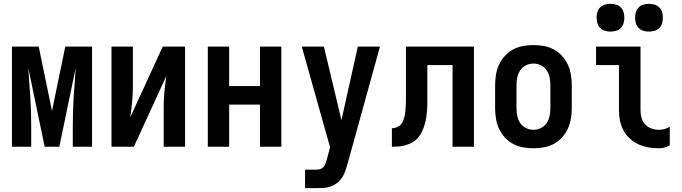

<svg xmlns="http://www.w3.org/2000/svg" viewBox="-20 -762 3540 997"><path d="M42 0V-520H181L250 -186L319 -520H458V0H358V-104Q358 -142 359 -180.5Q360 -219 362.5 -257Q365 -295 368 -333Q371 -371 373 -409L288 0H212L127 -409Q129 -371 132 -333Q135 -295 137.5 -257Q140 -219 141 -180.5Q142 -142 142 -104V0Z M559 0V-520H670V-312Q670 -272 666 -231.5Q662 -191 656 -152L825 -520H941V0H830V-208Q830 -248 834 -288.5Q838 -329 844 -368L675 0Z M1059 0V-520H1170V-315H1330V-520H1441V0H1330V-219H1170V0Z M1564 215V119H1621Q1631 119 1641 116.5Q1651 114 1658.5 106.5Q1666 99 1669.5 89.5Q1673 80 1676 70L1694 3L1547 -520H1662L1753 -138L1838 -520H1953L1783 95Q1778 113 1771.5 130.5Q1765 148 1754 163.5Q1743 179 1728 190Q1713 201 1695 207Q1677 213 1658.5 214Q1640 215 1621 215Z M2015 0V-96Q2031 -96 2046.5 -104Q2062 -112 2069.5 -126.5Q2077 -141 2080.5 -157.5Q2084 -174 2085.5 -190.5Q2087 -207 2087.5 -223.5Q2088 -240 2088 -257V-520H2441V0H2330V-424H2199V-261Q2199 -242 2199 -223.5Q2199 -205 2197.5 -186.5Q2196 -168 2193 -149.5Q2190 -131 2184.5 -113Q2179 -95 2171 -78Q2163 -61 2151 -47Q2139 -33 2122.5 -23.5Q2106 -14 2088.5 -8.5Q2071 -3 2052 -1.5Q2033 0 2015 0Z M2750 8Q2723 8 2695.5 3Q2668 -2 2644 -15Q2620 -28 2601.5 -48.5Q2583 -69 2571.5 -93.5Q2560 -118 2555.5 -145.5Q2551 -173 2551 -200V-320Q2551 -347 2555.5 -374.5Q2560 -402 2571.5 -426.5Q2583 -451 2601.5 -471.5Q2620 -492 2644 -505Q2668 -518 2695.5 -523Q2723 -528 2750 -528Q2777 -528 2804.5 -523Q2832 -518 2856 -505Q2880 -492 2898.5 -471.5Q2917 -451 2928.5 -426.5Q2940 -402 2944.5 -374.5Q2949 -347 2949 -320V-200Q2949 -173 2944.5 -145.5Q2940 -118 2928.5 -93.5Q2917 -69 2898.5 -48.5Q2880 -28 2856 -15Q2832 -2 2804.5 3Q2777 8 2750 8ZM2750 -88Q2770 -88 2788.5 -97Q2807 -106 2818.5 -123Q2830 -140 2834 -160Q2838 -180 2838 -200V-320Q2838 -340 2834 -360Q2830 -380 2818.5 -397Q2807 -414 2788.5 -423Q2770 -432 2750 -432Q2730 -432 2711.5 -423Q2693 -414 2681.5 -397Q2670 -380 2666 -360Q2662 -340 2662 -320V-200Q2662 -180 2666 -160Q2670 -140 2681.5 -123Q2693 -106 2711.5 -97Q2730 -88 2750 -88Z M3403 8Q3376 8 3348.5 3.5Q3321 -1 3296.5 -12Q3272 -23 3251.5 -41.5Q3231 -60 3218 -84Q3205 -108 3199.5 -135Q3194 -162 3194 -189V-424H3075V-520H3306V-189Q3306 -169 3311.5 -149.5Q3317 -130 3330.5 -115.5Q3344 -101 3363.5 -94.5Q3383 -88 3403 -88Q3417 -88 3431.5 -92Q3446 -96 3458 -104V-8Q3446 0 3431.5 4Q3417 8 3403 8ZM3350 -598Q3335 -598 3321 -602Q3307 -606 3296.5 -616.5Q3286 -627 3282 -641Q3278 -655 3278 -670Q3278 -685 3282 -699Q3286 -713 3296.5 -723.5Q3307 -734 3321 -738Q3335 -742 3350 -742Q3365 -742 3379 -738Q3393 -734 3403.5 -723.5Q3414 -713 3418 -699Q3422 -685 3422 -670Q3422 -655 3418 -641Q3414 -627 3403.5 -616.5Q3393 -606 3379 -602Q3365 -598 3350 -598ZM3150 -598Q3135 -598 3121 -602Q3107 -606 3096.5 -616.5Q3086 -627 3082 -641Q3078 -655 3078 -670Q3078 -685 3082 -699Q3086 -713 3096.5 -723.5Q3107 -734 3121 -738Q3135 -742 3150 -742Q3165 -742 3179 -738Q3193 -734 3203.5 -723.5Q3214 -713 3218 -699Q3222 -685 3222 -670Q3222 -655 3218 -641Q3214 -627 3203.5 -616.5Q3193 -606 3179 -602Q3165 -598 3150 -598Z"/></svg>

Font: Moesevka
Style: Bold
Weight: 700
Monospace: yes
Designer: Belleve Invis
Foundry: Belleve Invis
Version: Version 32.5.0; ttfautohint (v1.8.4)